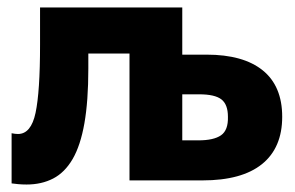

<svg xmlns="http://www.w3.org/2000/svg" viewBox="-20 -482 788 513"><path d="M51 11Q39 11 28.5 10Q18 9 11 8V-126Q21 -124 28 -124Q63 -124 75 -180.5Q87 -237 87 -362V-462H467V-336H532Q630 -336 682 -294Q734 -252 734 -170Q734 -87 680 -43.5Q626 0 521 0H326V-339H216V-299Q216 -212 205.5 -152.5Q195 -93 174 -57Q153 -21 122 -5Q91 11 51 11ZM510 -107Q551 -107 570.5 -120.5Q590 -134 589 -170Q589 -203 571.5 -216.5Q554 -230 512 -230H467V-107Z"/></svg>

Font: Tilda Sans Extra Bold
Style: Regular
Weight: 800
Designer: ParaType Ltd
Foundry: ParaType Ltd
Version: Version 1.009